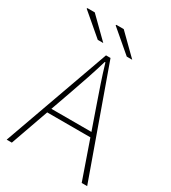

<svg xmlns="http://www.w3.org/2000/svg" viewBox="-200 -932 920 1033"><g transform="rotate(30 260.0 -415.0)"><path d="M10 0 246 -660H274L510 0H476L338 -396Q317 -456 298.5 -510.5Q280 -565 262 -626H258Q240 -565 221.5 -510.5Q203 -456 182 -396L42 0ZM112 -236V-264H405V-236ZM166 -710 30 -826 32 -830H78L200 -710ZM346 -710 210 -826 212 -830H258L380 -710Z"/></g></svg>

Font: Mada ExtraLight
Style: Regular
Weight: 250
Designer: Khaled Hosny
Version: Version 1.5